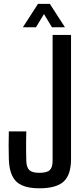

<svg xmlns="http://www.w3.org/2000/svg" viewBox="-20 -984 443 1011"><path d="M186.5 7.5Q131 7.5 96.2 -8Q61.5 -23.5 44.8 -57.5Q28 -91.5 26.5 -146.5Q25.5 -184 25.5 -219Q25.5 -254 26.5 -292H118.5Q118 -267 117.5 -240.8Q117 -214.5 117.5 -188.2Q118 -162 118.5 -137Q119.5 -102 134.8 -88Q150 -74 186.5 -74Q226.5 -74 241.8 -88Q257 -102 257 -137V-800H354V-146.5Q354 -63.5 315.2 -28Q276.5 7.5 186.5 7.5ZM100.5 -840.5 180 -963.5H242.5L322 -840.5H253.5L211.5 -910L169.5 -840.5Z"/></svg>

Font: Big Shoulders Text Thin SemiBold
Style: Regular
Weight: 600
Version: Version 2.002